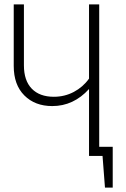

<svg xmlns="http://www.w3.org/2000/svg" viewBox="-20 -704 571 867"><path d="M489 -41V143H454L443 0H382V-302Q312 -225 216 -225Q138 -225 90 -273Q42 -321 42 -406V-684H88V-409Q88 -340 123.5 -303.5Q159 -267 223 -267Q272 -267 313.5 -289Q355 -311 382 -349V-684H428V-41Z"/></svg>

Font: Fira Sans Condensed ExtraLight
Style: Regular
Weight: 275
Width: 3
Designer: Carrois Corporate & Edenspiekermann AG
Foundry: Carrois Corporate GbR & Edenspiekermann AG
Version: Version 4.203